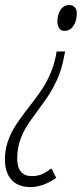

<svg xmlns="http://www.w3.org/2000/svg" viewBox="-34 -551 329 772"><path d="M228 -344.2Q218.8 -296.9 211.9 -274.2Q205.1 -251.5 193.6 -226.6Q182.1 -201.7 168 -178.2Q153.8 -154.8 103 -85.9Q64.9 -36.1 50 3.7Q35.2 43.5 35.2 85.9Q35.2 122.6 50.8 139.9Q66.4 157.2 92.8 157.2Q112.3 157.2 128.4 151.9Q144.5 146.5 172.9 126L191.9 164.1Q139.6 201.2 88.9 201.2Q38.6 201.2 12.2 171.9Q-14.2 142.6 -14.2 90.8Q-14.2 56.2 -5.1 26.1Q3.9 -3.9 20.3 -32.7Q36.6 -61.5 85 -124Q127.9 -179.2 145.5 -209.2Q163.1 -239.3 175.3 -272Q187.5 -304.7 193.8 -344.2ZM274.9 -497.1Q274.9 -467.3 261.2 -447Q247.6 -426.8 225.1 -426.8Q210 -426.8 203.4 -438.5Q196.8 -450.2 196.8 -463.9Q196.8 -493.7 210 -512.2Q223.1 -530.8 245.1 -530.8Q257.3 -530.8 266.1 -522.2Q274.9 -513.7 274.9 -497.1Z"/></svg>

Font: TypoPRO Open Sans Condensed
Style: Italic
Weight: 300
Width: 3
Italic angle: -12°
Foundry: Ascender Corporation
Version: Version 1.10